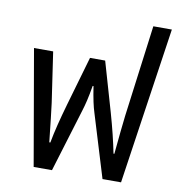

<svg xmlns="http://www.w3.org/2000/svg" viewBox="-83 -822 847 898"><g transform="rotate(10 341.0 -372.5)"><path d="M136 0H223L314 -298C324 -330 332 -362 342 -421H346C355 -362 363 -326 372 -298L463 0H551L661 -745H573L516 -310C511 -271 505 -207 497 -126H493C482 -181 467 -243 447 -313L379 -548H307L239 -313C219 -243 203 -181 193 -126H188C180 -199 170 -291 167 -310L132 -548H41Z"/></g></svg>

Font: Noto Sans Thai
Style: Regular
Weight: 400
Designer: Monotype Design Team
Foundry: Monotype Imaging Inc.
Version: Version 1.901